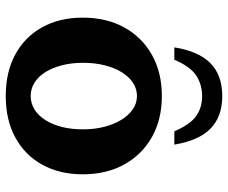

<svg xmlns="http://www.w3.org/2000/svg" viewBox="-82 -684 785 661"><g transform="rotate(90 310.5 -353.5)"><path d="M310.4 19.2Q228.2 19.2 167.7 -13.6Q107.1 -46.3 73.9 -106.1Q40.7 -165.8 40.7 -246.2Q40.7 -327.4 74.4 -388.7Q108.1 -449.9 168.9 -484.1Q229.7 -518.2 310.4 -518.2Q391.3 -518.2 451.8 -484.1Q512.4 -449.9 546.2 -388.7Q580.1 -327.4 580.1 -246.2Q580.1 -165.8 546.8 -106.1Q513.6 -46.3 453.2 -13.6Q392.8 19.2 310.4 19.2ZM310.4 -66.7Q336 -66.7 357 -79.9Q378 -93.1 393.4 -117.3Q408.9 -141.5 417.1 -174.3Q425.3 -207.2 425.3 -246.2Q425.3 -285.2 416.9 -318.9Q408.4 -352.6 392.9 -378.1Q377.3 -403.7 356.4 -418.1Q335.6 -432.5 310.4 -432.5Q285.5 -432.5 264.6 -418.6Q243.7 -404.7 228.3 -379.5Q212.9 -354.3 204.6 -320.6Q196.2 -286.9 196.2 -247.1Q196.2 -207.8 204.6 -174.7Q212.9 -141.7 228.1 -117.5Q243.2 -93.3 264.3 -80Q285.3 -66.7 310.4 -66.7ZM310.9 -726.2Q238.9 -726.2 197.6 -685.4Q156.3 -644.6 143.1 -561.2H185.7Q208.9 -615.9 239.9 -636.4Q270.8 -656.8 310.9 -656.8Q351.7 -656.8 380.7 -635.4Q409.7 -614.1 431.9 -561.2H477.9Q463.6 -646.4 422.2 -686.3Q380.7 -726.2 310.9 -726.2Z"/></g></svg>

Font: Russolo 10pt ExtraLight
Style: Regular
Weight: 200
Designer: Micah Stupak-Hahn
Version: Version 1.000